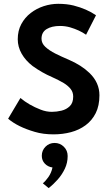

<svg xmlns="http://www.w3.org/2000/svg" viewBox="-20 -692 580 1006"><path d="M260.5 12Q206 12 162.5 -1Q73 -27 22.5 -70L87 -178.5Q132 -141 193 -117.5Q222 -106 252 -106Q276.5 -106 302.2 -112.2Q328 -118.5 345.8 -135.8Q363.5 -153 363.5 -186Q363.5 -209 350.2 -225.8Q337 -242.5 314.5 -256.5Q287.5 -272.5 253 -288Q199.5 -311 151 -346Q114 -374.5 93.5 -410.5Q73 -446.5 73 -486.5Q73 -531 91.5 -565.5Q110 -600 140.8 -623.8Q171.5 -647.5 209.2 -659.8Q247 -672 285 -672Q330 -672 366 -663Q434.5 -645.5 483 -612L431 -510Q396 -534.5 346.5 -549Q321.5 -556 294.5 -556Q251 -556 224.2 -539.5Q197.5 -523 197.5 -489Q197.5 -465 217.8 -446.2Q238 -427.5 270.2 -411.2Q302.5 -395 340.5 -379Q406.5 -350.5 448.5 -310Q501 -259.5 501 -193Q501 -138 481.5 -99.2Q462 -60.5 428.5 -35.8Q395 -11 351.8 0.5Q308.5 12 260.5 12ZM235 293.5 204.5 268.5Q219.5 256 234.2 234.8Q249 213.5 255 185.5Q230.5 182 214.8 165.2Q199 148.5 199 124.5Q199 96 218.5 76.5Q238 57 266 57Q294.5 57 314.5 76.8Q334.5 96.5 334.5 125.5Q334.5 161 319.8 192Q305 223 282.5 248.5Q260 274 235 293.5Z"/></svg>

Font: Lucymar Sans SemiBold
Style: Regular
Weight: 600
Foundry: The League of Moveable Type (original font) / Main changes by Cristiano Sobral with portions from Mirco Monsees
Version: Version 2.001;August 30, 2020;FontCreator 13.0.0.2681 64-bit